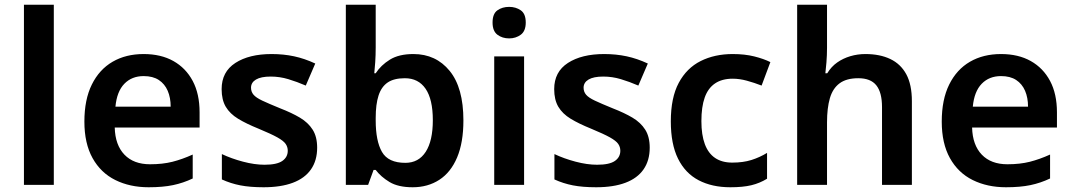

<svg xmlns="http://www.w3.org/2000/svg" viewBox="-20 -780 4525 810"><path d="M207 0H81V-760H207Z M586 -552Q659 -552 711.5 -522.5Q764 -493 793 -438.5Q822 -384 822 -306V-242H464Q466 -168 505 -127.5Q544 -87 613 -87Q666 -87 707.5 -97.5Q749 -108 793 -128V-27Q753 -8 710 1Q667 10 607 10Q528 10 466.5 -20.5Q405 -51 370.5 -113Q336 -175 336 -267Q336 -360 367.5 -423.5Q399 -487 455 -519.5Q511 -552 586 -552ZM586 -459Q536 -459 504.5 -426.5Q473 -394 467 -330H700Q700 -368 687.5 -397Q675 -426 650 -442.5Q625 -459 586 -459Z M1318 -157Q1318 -103 1292 -65.5Q1266 -28 1215.5 -9Q1165 10 1092 10Q1035 10 994 2Q953 -6 916 -23V-130Q956 -111 1005 -98Q1054 -85 1096 -85Q1148 -85 1171 -101Q1194 -117 1194 -144Q1194 -160 1185 -173Q1176 -186 1150 -200.5Q1124 -215 1071 -237Q1019 -258 984.5 -279Q950 -300 932.5 -329.5Q915 -359 915 -404Q915 -477 973 -514.5Q1031 -552 1126 -552Q1176 -552 1220.5 -542.5Q1265 -533 1310 -512L1270 -419Q1233 -435 1196.5 -446Q1160 -457 1122 -457Q1081 -457 1060 -444.5Q1039 -432 1039 -410Q1039 -393 1049.5 -380.5Q1060 -368 1086.5 -355.5Q1113 -343 1162 -323Q1211 -304 1245.5 -283.5Q1280 -263 1299 -233Q1318 -203 1318 -157Z M1565 -580Q1565 -548 1563 -518Q1561 -488 1559 -471H1565Q1587 -505 1625 -528.5Q1663 -552 1724 -552Q1819 -552 1877 -481Q1935 -410 1935 -272Q1935 -179 1908.5 -116Q1882 -53 1833.5 -21.5Q1785 10 1721 10Q1660 10 1623.5 -12Q1587 -34 1565 -63H1556L1533 0H1439V-760H1565ZM1688 -450Q1642 -450 1615.5 -432Q1589 -414 1577 -377Q1565 -340 1565 -283V-272Q1565 -185 1591.5 -139Q1618 -93 1690 -93Q1746 -93 1776 -139.5Q1806 -186 1806 -273Q1806 -361 1775.5 -405.5Q1745 -450 1688 -450Z M2191 -542V0H2065V-542ZM2128 -751Q2156 -751 2177 -736.5Q2198 -722 2198 -685Q2198 -649 2177 -633.5Q2156 -618 2128 -618Q2099 -618 2078.5 -633.5Q2058 -649 2058 -685Q2058 -722 2078.5 -736.5Q2099 -751 2128 -751Z M2721 -157Q2721 -103 2695 -65.5Q2669 -28 2618.5 -9Q2568 10 2495 10Q2438 10 2397 2Q2356 -6 2319 -23V-130Q2359 -111 2408 -98Q2457 -85 2499 -85Q2551 -85 2574 -101Q2597 -117 2597 -144Q2597 -160 2588 -173Q2579 -186 2553 -200.5Q2527 -215 2474 -237Q2422 -258 2387.5 -279Q2353 -300 2335.5 -329.5Q2318 -359 2318 -404Q2318 -477 2376 -514.5Q2434 -552 2529 -552Q2579 -552 2623.5 -542.5Q2668 -533 2713 -512L2673 -419Q2636 -435 2599.5 -446Q2563 -457 2525 -457Q2484 -457 2463 -444.5Q2442 -432 2442 -410Q2442 -393 2452.5 -380.5Q2463 -368 2489.5 -355.5Q2516 -343 2565 -323Q2614 -304 2648.5 -283.5Q2683 -263 2702 -233Q2721 -203 2721 -157Z M3061 10Q2984 10 2927.5 -19.5Q2871 -49 2840.5 -110.5Q2810 -172 2810 -268Q2810 -368 2843.5 -430.5Q2877 -493 2936 -522.5Q2995 -552 3071 -552Q3122 -552 3162 -542Q3202 -532 3230 -518L3193 -419Q3162 -431 3131 -439.5Q3100 -448 3071 -448Q3026 -448 2996.5 -428Q2967 -408 2953 -368.5Q2939 -329 2939 -269Q2939 -211 2953.5 -172Q2968 -133 2997 -113.5Q3026 -94 3069 -94Q3115 -94 3150 -105Q3185 -116 3216 -135V-26Q3185 -7 3149.5 1.5Q3114 10 3061 10Z M3469 -579Q3469 -547 3466.5 -516.5Q3464 -486 3462 -471H3470Q3487 -499 3512 -516.5Q3537 -534 3567.5 -543Q3598 -552 3631 -552Q3692 -552 3736 -531Q3780 -510 3803.5 -466.5Q3827 -423 3827 -353V0H3701V-328Q3701 -390 3677 -420Q3653 -450 3601 -450Q3551 -450 3522 -428.5Q3493 -407 3481 -365.5Q3469 -324 3469 -264V0H3343V-760H3469Z M4203 -552Q4276 -552 4328.5 -522.5Q4381 -493 4410 -438.5Q4439 -384 4439 -306V-242H4081Q4083 -168 4122 -127.5Q4161 -87 4230 -87Q4283 -87 4324.5 -97.5Q4366 -108 4410 -128V-27Q4370 -8 4327 1Q4284 10 4224 10Q4145 10 4083.5 -20.5Q4022 -51 3987.5 -113Q3953 -175 3953 -267Q3953 -360 3984.5 -423.5Q4016 -487 4072 -519.5Q4128 -552 4203 -552ZM4203 -459Q4153 -459 4121.5 -426.5Q4090 -394 4084 -330H4317Q4317 -368 4304.5 -397Q4292 -426 4267 -442.5Q4242 -459 4203 -459Z"/></svg>

Font: Noto Sans Devanagari SemiBold
Style: Regular
Weight: 600
Version: Version 2.003